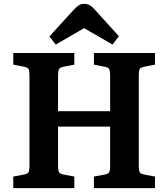

<svg xmlns="http://www.w3.org/2000/svg" viewBox="-20 -975 873 995"><path d="M269 -744.1 235.8 -786.1 361.8 -923.8Q377.4 -940.9 389.2 -948Q400.9 -955.1 416 -955.1Q431.6 -955.1 444.6 -948.2Q457.5 -941.4 475.1 -920.9L596.2 -787.1L563 -744.1L416 -829.1ZM48.8 0V-60.1L96.2 -68.8Q122.1 -73.2 127.4 -81.3Q132.8 -89.4 132.8 -121.1V-579.1Q132.8 -610.4 127.4 -618.4Q122.1 -626.5 96.2 -630.9L48.8 -640.1V-700.2H365.2V-640.1L313 -629.9Q292 -626.5 286.4 -617.4Q280.8 -608.4 280.8 -580.1V-398.9H550.8V-580.1Q550.8 -608.9 545.4 -617.7Q540 -626.5 519 -629.9L466.8 -640.1V-700.2H783.2V-640.1L735.8 -630.9Q710 -626.5 704.6 -618.4Q699.2 -610.4 699.2 -579.1V-121.1Q699.2 -89.4 704.6 -81.3Q710 -73.2 735.8 -68.8L783.2 -60.1V0H466.8V-60.1L519 -69.8Q540 -73.2 545.4 -82Q550.8 -90.8 550.8 -117.2V-318.8H280.8V-117.2Q280.8 -90.8 286.4 -82Q292 -73.2 313 -69.8L365.2 -60.1V0Z"/></svg>

Font: Literata Book
Style: Bold
Weight: 700
Designer: Latin by Veronika Burian and Jose Scaglione. Greek by Irene Vlachou. Cyrillic by Vera Evstafieva
Foundry: TypeTogether
Version: Version 2.003;PS 002.003;hotconv 1.0.88;makeotf.lib2.5.64775